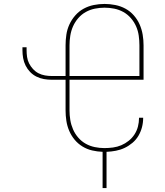

<svg xmlns="http://www.w3.org/2000/svg" viewBox="-20 -763 840 975"><path d="M501 192V8Q474 7 448 1Q422 -5 399 -19Q376 -33 359 -53.5Q342 -74 331.5 -98.5Q321 -123 317 -149.5Q313 -176 313 -202V-358H243Q223 -358 203 -361.5Q183 -365 165 -374Q147 -383 133 -397.5Q119 -412 110 -430Q101 -448 97.5 -468Q94 -488 94 -508V-523H115V-508Q115 -491 117.5 -473.5Q120 -456 128 -440.5Q136 -425 148 -412Q160 -399 175.5 -391Q191 -383 208.5 -380Q226 -377 243 -377H313V-533Q313 -560 317 -587Q321 -614 332.5 -639Q344 -664 362.5 -685Q381 -706 405 -719Q429 -732 456 -737.5Q483 -743 511 -743Q538 -743 565.5 -737.5Q593 -732 617 -719Q641 -706 659.5 -685Q678 -664 689 -639Q700 -614 704.5 -587Q709 -560 709 -533V-358H333V-202Q333 -178 337 -153.5Q341 -129 351 -106Q361 -83 377.5 -64Q394 -45 415.5 -33Q437 -21 461.5 -16Q486 -11 510 -11Q532 -11 554 -14Q576 -17 596 -25.5Q616 -34 633.5 -48Q651 -62 663 -80.5Q675 -99 680.5 -120.5Q686 -142 686 -164V-165H707V-164Q707 -140 701 -117Q695 -94 683 -73.5Q671 -53 652.5 -37.5Q634 -22 613 -12Q592 -2 568.5 2.5Q545 7 521 8V192ZM688 -377V-533Q688 -557 684.5 -582Q681 -607 671 -629.5Q661 -652 644.5 -671Q628 -690 606.5 -702Q585 -714 560.5 -719Q536 -724 511 -724Q486 -724 461.5 -719Q437 -714 415.5 -702Q394 -690 377.5 -671Q361 -652 351 -629.5Q341 -607 337 -582Q333 -557 333 -533V-377Z"/></svg>

Font: Iosevka Aile Thin
Style: Regular
Weight: 100
Designer: Belleve Invis
Foundry: Belleve Invis
Version: Version 31.1.0; ttfautohint (v1.8.4)